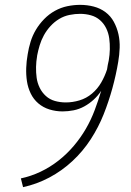

<svg xmlns="http://www.w3.org/2000/svg" viewBox="-20 -763 540 791"><path d="M75 8 66 -28Q108 -37 147 -55.5Q186 -74 220.5 -101Q255 -128 283.5 -161.5Q312 -195 333.5 -232Q355 -269 370 -309Q385 -349 397 -389Q384 -369 366 -352.5Q348 -336 327 -324.5Q306 -313 283 -308.5Q260 -304 238 -304Q210 -304 184 -312Q158 -320 138 -337Q118 -354 106.5 -378Q95 -402 91 -428.5Q87 -455 88 -483Q89 -511 94 -539Q98 -565 106 -591Q114 -617 128 -640.5Q142 -664 162 -684.5Q182 -705 206.5 -718.5Q231 -732 257.5 -737.5Q284 -743 310 -743Q339 -743 366 -736Q393 -729 414.5 -713Q436 -697 449 -673Q462 -649 468 -622Q474 -595 473 -566Q472 -537 467 -508Q458 -454 443 -399.5Q428 -345 407 -292Q386 -239 354 -189.5Q322 -140 278.5 -99.5Q235 -59 183 -31.5Q131 -4 75 8ZM251 -341Q279 -341 307.5 -349.5Q336 -358 359 -377.5Q382 -397 397 -423Q412 -449 421 -477Q422 -486 424 -495.5Q426 -505 428 -514Q432 -537 432.5 -560Q433 -583 430 -605Q427 -627 417.5 -646.5Q408 -666 392 -680Q376 -694 354.5 -700Q333 -706 310 -706Q289 -706 266.5 -701.5Q244 -697 224 -685Q204 -673 188 -655.5Q172 -638 161 -618Q150 -598 143.5 -576.5Q137 -555 133 -534V-533Q129 -510 128.5 -487Q128 -464 131 -442.5Q134 -421 143.5 -401.5Q153 -382 169 -367.5Q185 -353 206.5 -347Q228 -341 251 -341Z"/></svg>

Font: Iosevka Term Curly XLt Obl
Style: Regular
Weight: 200
Italic angle: -9°
Designer: Belleve Invis
Foundry: Belleve Invis
Version: Version 32.3.0